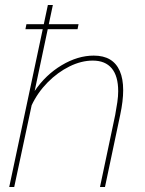

<svg xmlns="http://www.w3.org/2000/svg" viewBox="-20 -750 580 770"><path d="M86 -653H295L291 -633H82ZM172 -730H192L119 -385Q163 -450 227.5 -488.5Q292 -527 356 -527Q395 -527 421 -511.5Q447 -496 460.5 -465Q474 -434 474 -388Q474 -367 471 -342Q468 -317 462 -289L401 0H381L442 -289Q447 -316 450.5 -340Q454 -364 454 -384Q454 -445 428 -476Q402 -507 352 -507Q306 -507 258.5 -483.5Q211 -460 171 -419.5Q131 -379 107 -328L37 0H17Z"/></svg>

Font: Raleway Thin
Style: Italic
Weight: 100
Italic angle: -12°
Designer: Matt McInerney, Pablo Impallari, Rodrigo Fuenzalida
Foundry: Matt McInerney, Pablo Impallari, Rodrigo Fuenzalida
Version: Version 4.026